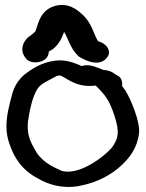

<svg xmlns="http://www.w3.org/2000/svg" viewBox="-20 -740 590 776"><path d="M226 -496C164 -496 119 -468 90 -447C59 -426 37 -393 28 -355C19 -320 6 -276 6 -229C6 -202 11 -179 18 -159C38 -100 70 -52 133 -19C171 4 229 24 298 12C379 -3 433 -37 469 -70C504 -102 535 -142 542 -202C547 -249 507 -342 489 -370V-371C483 -379 479 -385 473 -393C476 -404 472 -425 459 -432L446 -440C435 -448 422 -456 399 -457C390 -461 377 -466 364 -470L363 -471L350 -474C340 -477 326 -478 310 -473C289 -483 260 -494 229 -496ZM96 -267C102 -307 113 -349 129 -377C141 -397 156 -405 187 -421C210 -433 208 -434 222 -435C242 -432 279 -388 354 -393C355 -393 361 -394 367 -394C405 -356 422 -336 443 -271C464 -206 459 -181 432 -143C405 -114 374 -90 336 -70C305 -53 260 -39 228 -50C185 -69 155 -86 130 -120C109 -156 92 -183 92 -229C92 -240 93 -253 96 -267ZM373 -579C357 -607 350 -650 310 -684C296 -696 255 -736 193 -713C135 -691 132 -627 122 -612C113 -603 108 -600 92 -588C76 -572 66 -551 72 -527V-526C77 -516 86 -482 135 -489C165 -494 177 -513 177 -531C182 -535 192 -540 193 -541C220 -562 230 -587 239 -611C255 -587 263 -546 295 -515V-514C299 -511 384 -453 418 -516C428 -540 407 -564 381 -572C377 -573 378 -571 373 -579Z"/></svg>

Font: Stray Cat
Style: BlkExt
Weight: 900
Version: Version 1.0